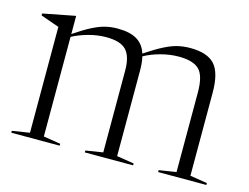

<svg xmlns="http://www.w3.org/2000/svg" viewBox="-78 -655 1016 782"><g transform="rotate(15 430.0 -264.0)"><path d="M463.5 -379.5V-19.5L536 -8V0H332.5V-8L405 -19.5V-364.5Q405 -423.5 380.8 -449.8Q356.5 -476 296 -476Q259 -476 221 -465.5Q183 -455 154.5 -439.5V-19.5L226.5 -8V0H22.5V-8L96 -19.5V-466Q88 -469 70 -475Q52 -481 18 -493.5V-501.5L151.5 -527.5H154.5V-451.5Q196.5 -480 226.5 -495.2Q256.5 -510.5 281 -516.2Q305.5 -522 331.5 -522Q383.5 -522 413.2 -504.2Q443 -486.5 454.5 -449.5Q498 -478.5 528.8 -494.2Q559.5 -510 585 -516Q610.5 -522 637.5 -522Q710.5 -522 741.5 -487.5Q772.5 -453 772.5 -369.5V-19.5L845 -8V0H641.5V-8L714 -19.5V-355Q714 -425 688.5 -450.5Q663 -476 602.5 -476Q564.5 -476 525.5 -465.5Q486.5 -455 457.5 -438.5Q463.5 -414 463.5 -379.5Z"/></g></svg>

Font: Newsreader Display Light
Style: Regular
Weight: 300
Designer: Hugues Gentile
Foundry: Production Type
Version: Version 1.001